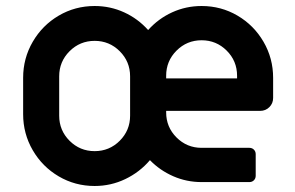

<svg xmlns="http://www.w3.org/2000/svg" viewBox="-20 -606 981 639"><path d="M57 -226V-347Q57 -412 89 -467Q121 -522 175.5 -554Q230 -586 295 -586Q347 -586 393 -565Q439 -544 473 -506Q507 -544 553 -565Q599 -586 651 -586Q716 -586 770.5 -554Q825 -522 857 -467Q889 -412 889 -347V-280Q889 -262 876.5 -249.5Q864 -237 846 -237H533V-232Q533 -183 567.5 -148.5Q602 -114 651 -114H810Q819 -114 825 -108Q831 -102 831 -93V-21Q831 -12 825 -6Q819 0 810 0H651Q601 0 556.5 -19.5Q512 -39 479 -73Q445 -33 397 -10Q349 13 295 13Q230 13 175.5 -19Q121 -51 89 -106Q57 -161 57 -226ZM769 -345V-354Q769 -403 734.5 -437.5Q700 -472 651 -472Q602 -472 567.5 -437.5Q533 -403 533 -354V-345ZM413 -221V-352Q413 -401 378.5 -435.5Q344 -470 295 -470Q246 -470 211.5 -435.5Q177 -401 177 -352V-221Q177 -172 211.5 -137.5Q246 -103 295 -103Q344 -103 378.5 -137.5Q413 -172 413 -221Z"/></svg>

Font: Miriam Libre
Style: Bold
Weight: 700
Designer: Michal Sahar
Foundry: Hagilda
Version: Version 1.001